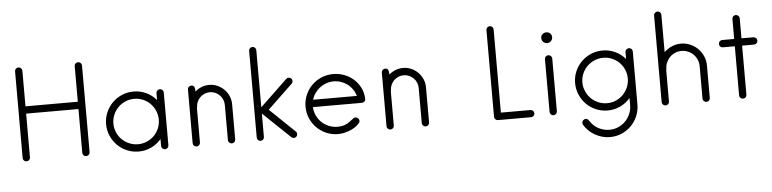

<svg xmlns="http://www.w3.org/2000/svg" viewBox="-52 -1045 6214 1546"><g transform="rotate(-5 3054.5 -272.0)"><path d="M639 -29Q639 -17 630 -8.5Q621 0 609 0Q597 0 588.5 -8.5Q580 -17 580 -29V-383H157V-29Q157 -17 148.5 -8.5Q140 0 128 0Q115 0 106.5 -8.5Q98 -17 98 -29V-730Q98 -742 106.5 -750.5Q115 -759 128 -759Q140 -759 148.5 -750.5Q157 -742 157 -730V-442H580V-730Q580 -742 588.5 -750.5Q597 -759 609 -759Q621 -759 630 -750.5Q639 -742 639 -730Z M1276 -29Q1276 -17 1267.5 -8.5Q1259 0 1247 0Q1234 0 1225.5 -8.5Q1217 -17 1217 -29V-85Q1182 -44 1134.5 -22Q1087 0 1034 0Q984 0 939.5 -19Q895 -38 862 -71Q829 -104 810 -148Q791 -192 791 -242Q791 -292 810 -336.5Q829 -381 862 -414Q895 -447 939.5 -466Q984 -485 1034 -485Q1087 -485 1134.5 -463Q1182 -441 1217 -400V-456Q1217 -468 1225.5 -476.5Q1234 -485 1247 -485Q1259 -485 1267.5 -476.5Q1276 -468 1276 -456ZM1217 -242Q1217 -280 1202.5 -313.5Q1188 -347 1163.5 -372Q1139 -397 1105.5 -411.5Q1072 -426 1034 -426Q996 -426 962.5 -411.5Q929 -397 904 -372Q879 -347 864.5 -313.5Q850 -280 850 -242Q850 -204 864.5 -170.5Q879 -137 904 -112.5Q929 -88 962.5 -73.5Q996 -59 1034 -59Q1072 -59 1105.5 -73.5Q1139 -88 1163.5 -112.5Q1188 -137 1202.5 -170.5Q1217 -204 1217 -242Z M1816 -29Q1816 -17 1807.5 -8.5Q1799 0 1787 0Q1775 0 1766 -8.5Q1757 -17 1757 -29V-314Q1757 -337 1748 -357.5Q1739 -378 1724 -393Q1709 -408 1688.5 -417Q1668 -426 1645 -426Q1622 -426 1601.5 -417Q1581 -408 1566 -393Q1551 -378 1542 -357.5Q1533 -337 1533 -314Q1533 -312 1532 -309.5Q1531 -307 1531 -304V-29Q1531 -17 1522.5 -8.5Q1514 0 1502 0Q1489 0 1480.5 -8.5Q1472 -17 1472 -29V-462Q1472 -475 1480.5 -483.5Q1489 -492 1502 -492Q1513 -492 1519 -487Q1525 -482 1527.5 -474.5Q1530 -467 1530.5 -458Q1531 -449 1531 -441Q1554 -462 1583.5 -473.5Q1613 -485 1645 -485Q1680 -485 1711 -471.5Q1742 -458 1765.5 -434.5Q1789 -411 1802.5 -380Q1816 -349 1816 -314Z M2317 -458Q2317 -446 2308 -437L2106 -244L2308 -50Q2317 -42 2317 -29Q2317 -17 2308.5 -8.5Q2300 0 2288 0Q2276 0 2268 -8L2048 -218V-29Q2048 -17 2039.5 -8.5Q2031 0 2019 0Q2007 0 1998.5 -8.5Q1990 -17 1990 -29V-730Q1990 -742 1998.5 -750.5Q2007 -759 2019 -759Q2031 -759 2039.5 -750.5Q2048 -742 2048 -730V-269L2268 -479Q2276 -487 2288 -487Q2300 -487 2308.5 -478.5Q2317 -470 2317 -458Z M2887 -263Q2888 -251 2879 -242.5Q2870 -234 2858 -234H2462Q2464 -197 2479 -165Q2494 -133 2519 -109.5Q2544 -86 2576.5 -72.5Q2609 -59 2646 -59Q2667 -59 2684 -62.5Q2701 -66 2716 -73Q2731 -80 2745 -90Q2759 -100 2775 -113Q2780 -117 2784.5 -119Q2789 -121 2796 -121Q2808 -121 2817 -112.5Q2826 -104 2826 -92Q2826 -85 2823.5 -80.5Q2821 -76 2817 -71Q2803 -54 2782.5 -41Q2762 -28 2739 -19Q2716 -10 2692 -5Q2668 0 2646 0Q2596 0 2551.5 -19Q2507 -38 2474 -71Q2441 -104 2422 -148Q2403 -192 2403 -242Q2403 -292 2422 -336.5Q2441 -381 2474 -414Q2507 -447 2551.5 -466Q2596 -485 2646 -485Q2694 -485 2736.5 -469Q2779 -453 2812 -423.5Q2845 -394 2865 -354Q2885 -314 2887 -266ZM2822 -293Q2814 -323 2797 -347.5Q2780 -372 2756.5 -389.5Q2733 -407 2705 -416.5Q2677 -426 2646 -426Q2615 -426 2586.5 -416Q2558 -406 2535 -388.5Q2512 -371 2494.5 -346.5Q2477 -322 2469 -293Z M3383 -29Q3383 -17 3374.5 -8.5Q3366 0 3354 0Q3342 0 3333 -8.5Q3324 -17 3324 -29V-314Q3324 -337 3315 -357.5Q3306 -378 3291 -393Q3276 -408 3255.5 -417Q3235 -426 3212 -426Q3189 -426 3168.5 -417Q3148 -408 3133 -393Q3118 -378 3109 -357.5Q3100 -337 3100 -314Q3100 -312 3099 -309.5Q3098 -307 3098 -304V-29Q3098 -17 3089.5 -8.5Q3081 0 3069 0Q3056 0 3047.5 -8.5Q3039 -17 3039 -29V-462Q3039 -475 3047.5 -483.5Q3056 -492 3069 -492Q3080 -492 3086 -487Q3092 -482 3094.5 -474.5Q3097 -467 3097.5 -458Q3098 -449 3098 -441Q3121 -462 3150.5 -473.5Q3180 -485 3212 -485Q3247 -485 3278 -471.5Q3309 -458 3332.5 -434.5Q3356 -411 3369.5 -380Q3383 -349 3383 -314Z M4234 -29Q4234 -17 4225.5 -8.5Q4217 0 4204 0H3937Q3925 0 3916.5 -8.5Q3908 -17 3908 -29V-730Q3908 -742 3916.5 -750.5Q3925 -759 3937 -759Q3949 -759 3957.5 -750.5Q3966 -742 3966 -730V-58H4204Q4217 -58 4225.5 -49.5Q4234 -41 4234 -29Z M4430 -627Q4430 -609 4417 -596Q4404 -583 4386 -583Q4368 -583 4355 -596Q4342 -609 4342 -627Q4342 -646 4355 -658Q4368 -670 4386 -670Q4405 -670 4417.5 -658Q4430 -646 4430 -627ZM4416 -29Q4416 -17 4407 -8.5Q4398 0 4386 0Q4374 0 4365.5 -8.5Q4357 -17 4357 -29V-456Q4357 -468 4365.5 -476.5Q4374 -485 4386 -485Q4398 -485 4407 -476.5Q4416 -468 4416 -456Z M5067 -28Q5067 22 5048 66.5Q5029 111 4996 144Q4963 177 4919 196Q4875 215 4825 215Q4762 215 4705 183Q4648 151 4616 97Q4612 87 4612 82Q4612 70 4621 61Q4630 52 4642 52Q4651 52 4656.5 56Q4662 60 4667 67Q4672 74 4676.5 80.5Q4681 87 4687 94Q4713 124 4749.5 140Q4786 156 4825 156Q4863 156 4896.5 141.5Q4930 127 4954.5 102Q4979 77 4993.5 43.5Q5008 10 5008 -28V-85Q4973 -44 4925.5 -22Q4878 0 4825 0Q4775 0 4730.5 -19Q4686 -38 4653 -71Q4620 -104 4601 -148.5Q4582 -193 4582 -243Q4582 -293 4601 -337Q4620 -381 4653 -414Q4686 -447 4730.5 -466Q4775 -485 4825 -485Q4878 -485 4925.5 -463Q4973 -441 5008 -400V-456Q5008 -468 5017 -476.5Q5026 -485 5038 -485Q5050 -485 5058.5 -476.5Q5067 -468 5067 -456ZM5008 -243Q5008 -281 4993.5 -314.5Q4979 -348 4954.5 -372.5Q4930 -397 4896.5 -411.5Q4863 -426 4825 -426Q4787 -426 4753.5 -411.5Q4720 -397 4695 -372.5Q4670 -348 4655.5 -314.5Q4641 -281 4641 -243Q4641 -205 4655.5 -171.5Q4670 -138 4695 -113Q4720 -88 4753.5 -73.5Q4787 -59 4825 -59Q4863 -59 4896.5 -73.5Q4930 -88 4954.5 -113Q4979 -138 4993.5 -171.5Q5008 -205 5008 -243Z M5652 -29Q5652 -17 5643.5 -8.5Q5635 0 5623 0Q5611 0 5602 -8.5Q5593 -17 5593 -29V-291Q5593 -319 5582.5 -343.5Q5572 -368 5553.5 -386.5Q5535 -405 5510.5 -415.5Q5486 -426 5458 -426Q5430 -426 5405.5 -415.5Q5381 -405 5363 -386.5Q5345 -368 5334.5 -343.5Q5324 -319 5324 -291Q5324 -289 5323 -286.5Q5322 -284 5322 -282V-29Q5322 -17 5313.5 -8.5Q5305 0 5293 0Q5281 0 5272 -8.5Q5263 -17 5263 -29V-730Q5263 -742 5272 -750.5Q5281 -759 5293 -759Q5305 -759 5313.5 -750.5Q5322 -742 5322 -730V-428Q5349 -455 5384.5 -470Q5420 -485 5458 -485Q5498 -485 5533.5 -469.5Q5569 -454 5595 -428Q5621 -402 5636.5 -366.5Q5652 -331 5652 -291Z M6074 -455Q6074 -443 6065 -434.5Q6056 -426 6044 -426H5948V-29Q5948 -17 5939 -8.5Q5930 0 5918 0Q5906 0 5897.5 -8.5Q5889 -17 5889 -29V-426H5792Q5780 -426 5771.5 -434.5Q5763 -443 5763 -455Q5763 -468 5771.5 -476.5Q5780 -485 5792 -485H5889V-647Q5889 -659 5897.5 -667.5Q5906 -676 5918 -676Q5930 -676 5939 -667.5Q5948 -659 5948 -647V-485H6044Q6056 -485 6065 -476.5Q6074 -468 6074 -455Z"/></g></svg>

Font: Hanken Light
Style: Light
Weight: 300
Designer: Alfredo Marco Pradil
Foundry: Hanken Design Co.
Version: Version 2.06 2014